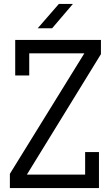

<svg xmlns="http://www.w3.org/2000/svg" viewBox="-20 -952 561 972"><path d="M491 -678 116 -68H411V-182H481V0H30V-72L407 -682H128V-570H57V-750H491ZM171 -809 278 -932H349L244 -809Z"/></svg>

Font: Kelly Slab
Style: Regular
Weight: 400
Designer: Denis Masharov
Foundry: Denis Masharov
Version: Version 1.001